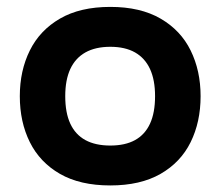

<svg xmlns="http://www.w3.org/2000/svg" viewBox="-20 -533 649 565"><path d="M304.5 12.7Q215.7 12.7 156.5 -21.3Q97.3 -55.3 67.8 -114.7Q38.3 -174 38.3 -250Q38.3 -325 67.8 -384.5Q97.3 -444 156.6 -478.3Q215.9 -512.7 304.7 -512.7Q393.1 -512.7 452.4 -478.3Q511.7 -444 541 -384.5Q570.3 -325 570.3 -250Q570.3 -174 541 -114.7Q511.7 -55.3 452.4 -21.3Q393.1 12.7 304.5 12.7ZM304.6 -104.7Q348.3 -104.7 377.5 -120.8Q406.7 -137 421.5 -169.2Q436.3 -201.3 436.3 -250Q436.3 -297.7 421.5 -329.8Q406.7 -362 377.4 -378.7Q348.1 -395.3 304.6 -395.3Q261 -395.3 231.3 -378.7Q201.7 -362 186.8 -329.8Q172 -297.7 172 -250Q172 -201.3 186.8 -169.2Q201.7 -137 231.2 -120.8Q260.8 -104.7 304.6 -104.7Z"/></svg>

Font: Nata Sans
Style: Regular
Weight: 400
Designer: Daniel Uzquiano Cruz
Version: Version 1.001